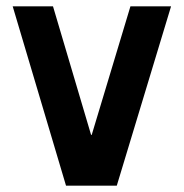

<svg xmlns="http://www.w3.org/2000/svg" viewBox="-20 -585 579 605"><path d="M188 0 20 -565H147L267 -160H269L391 -565H519L348 0Z"/></svg>

Font: Space Grotesk
Style: Bold
Weight: 700
Designer: Florian Karsten
Foundry: Florian Karsten
Version: Version 2.000